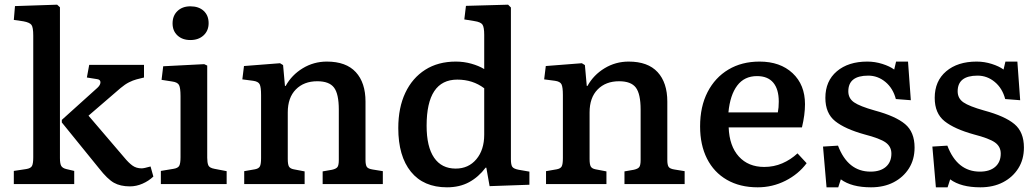

<svg xmlns="http://www.w3.org/2000/svg" viewBox="-20 -786 4422 820"><path d="M39 0V-56L92 -64Q111 -67 116.5 -77Q122 -87 122 -114V-634Q122 -669 114.5 -679.5Q107 -690 80 -695L39 -701L44 -760L224 -766L236 -755V-111Q236 -87 241.5 -77.5Q247 -68 263 -64L297 -56V0ZM535 10Q494 10 466.5 -5.5Q439 -21 403 -67L244 -263V-274L396 -411Q409 -423 409 -434.5Q409 -446 395 -448L351 -455L361 -509H595V-455L563 -447Q548 -443 531 -434.5Q514 -426 495 -410L358 -292L511 -113Q529 -91 545.5 -79Q562 -67 585 -67Q595 -67 623 -75L635 -32Q615 -13 588.5 -1.5Q562 10 535 10Z M793 -615Q759 -615 738 -634.5Q717 -654 717 -686Q717 -719 738 -739Q759 -759 793 -759Q829 -759 850 -739.5Q871 -720 871 -687Q871 -655 849.5 -635Q828 -615 793 -615ZM667 0V-56L721 -65Q740 -68 745.5 -78Q751 -88 751 -115V-375Q751 -411 744.5 -423Q738 -435 715 -438L670 -445L677 -503L852 -512L865 -506V-112Q865 -92 869.5 -80.5Q874 -69 896 -65L948 -55V0Z M1023 0V-55L1069 -63Q1085 -66 1090 -75.5Q1095 -85 1095 -111V-380Q1095 -414 1089 -426Q1083 -438 1061 -441L1015 -447L1022 -504L1176 -516L1189 -508L1197 -419H1200Q1226 -466 1273 -494.5Q1320 -523 1376 -523Q1458 -523 1499.5 -478Q1541 -433 1541 -352V-103Q1541 -82 1546.5 -73.5Q1552 -65 1572 -62L1615 -55V0H1358V-54L1398 -61Q1416 -65 1421.5 -73Q1427 -81 1427 -103V-318Q1427 -385 1406.5 -412Q1386 -439 1335 -439Q1278 -439 1243.5 -404Q1209 -369 1209 -306V-107Q1209 -84 1214 -75Q1219 -66 1234 -63L1281 -54V0Z M1889 14Q1789 14 1735 -52.5Q1681 -119 1681 -239Q1681 -326 1711 -389.5Q1741 -453 1796 -488Q1851 -523 1927 -523Q1961 -523 1993 -514Q2025 -505 2048 -491V-637Q2048 -670 2040.5 -681Q2033 -692 2006 -696L1963 -703L1970 -761L2150 -766L2162 -754V-106Q2162 -82 2168 -73.5Q2174 -65 2195 -61L2241 -53V3L2071 9L2057 -70H2054Q2024 -30 1983.5 -8Q1943 14 1889 14ZM1926 -66Q1981 -66 2014.5 -106Q2048 -146 2048 -211V-409Q1999 -446 1933 -446Q1802 -446 1802 -249Q1802 -159 1834 -112.5Q1866 -66 1926 -66Z M2312 0V-55L2358 -63Q2374 -66 2379 -75.5Q2384 -85 2384 -111V-380Q2384 -414 2378 -426Q2372 -438 2350 -441L2304 -447L2311 -504L2465 -516L2478 -508L2486 -419H2489Q2515 -466 2562 -494.5Q2609 -523 2665 -523Q2747 -523 2788.5 -478Q2830 -433 2830 -352V-103Q2830 -82 2835.5 -73.5Q2841 -65 2861 -62L2904 -55V0H2647V-54L2687 -61Q2705 -65 2710.5 -73Q2716 -81 2716 -103V-318Q2716 -385 2695.5 -412Q2675 -439 2624 -439Q2567 -439 2532.5 -404Q2498 -369 2498 -306V-107Q2498 -84 2503 -75Q2508 -66 2523 -63L2570 -54V0Z M3216 14Q3140 14 3084.5 -18Q3029 -50 2999.5 -108.5Q2970 -167 2970 -246Q2970 -331 3002 -393Q3034 -455 3091 -489Q3148 -523 3224 -523Q3312 -523 3365 -473.5Q3418 -424 3418 -341Q3418 -296 3405 -242H3092Q3095 -162 3135.5 -117.5Q3176 -73 3244 -73Q3285 -73 3321 -88.5Q3357 -104 3386 -131L3425 -89Q3390 -42 3334.5 -14Q3279 14 3216 14ZM3091 -306H3302Q3306 -326 3306 -352Q3306 -405 3282.5 -433Q3259 -461 3213 -461Q3159 -461 3128.5 -420.5Q3098 -380 3091 -306Z M3510 14 3495 -160 3559 -164Q3601 -53 3698 -53Q3740 -53 3763.5 -73.5Q3787 -94 3787 -130Q3787 -160 3762.5 -177.5Q3738 -195 3672 -212Q3589 -235 3547 -268.5Q3505 -302 3505 -368Q3505 -440 3554 -481.5Q3603 -523 3684 -523Q3717 -523 3748.5 -513Q3780 -503 3799 -489L3807 -523H3858L3870 -358L3806 -363Q3794 -409 3761.5 -436Q3729 -463 3688 -463Q3603 -463 3603 -396Q3603 -366 3627.5 -349Q3652 -332 3716 -314Q3805 -290 3845.5 -256Q3886 -222 3886 -156Q3886 -105 3862 -67Q3838 -29 3796.5 -7.5Q3755 14 3700 14Q3617 14 3571 -20L3560 14Z M3977 14 3962 -160 4026 -164Q4068 -53 4165 -53Q4207 -53 4230.5 -73.5Q4254 -94 4254 -130Q4254 -160 4229.5 -177.5Q4205 -195 4139 -212Q4056 -235 4014 -268.5Q3972 -302 3972 -368Q3972 -440 4021 -481.5Q4070 -523 4151 -523Q4184 -523 4215.5 -513Q4247 -503 4266 -489L4274 -523H4325L4337 -358L4273 -363Q4261 -409 4228.5 -436Q4196 -463 4155 -463Q4070 -463 4070 -396Q4070 -366 4094.5 -349Q4119 -332 4183 -314Q4272 -290 4312.5 -256Q4353 -222 4353 -156Q4353 -105 4329 -67Q4305 -29 4263.5 -7.5Q4222 14 4167 14Q4084 14 4038 -20L4027 14Z"/></svg>

Font: Literata 12pt Medium
Style: Regular
Weight: 500
Designer: Latin by Veronika Burian and Jose Scaglione. Greek by Irene Vlachou. Cyrillic by Vera Evstafieva.
Foundry: TypeTogether
Version: Version 3.002